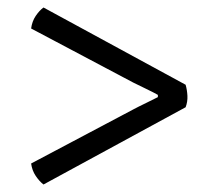

<svg xmlns="http://www.w3.org/2000/svg" viewBox="-20 -566 570 512"><path d="M96 -74Q85 -82.5 75.2 -97Q65.5 -111.5 63 -130L335 -274Q348 -281 369.8 -291.5Q391.5 -302 401 -307V-313Q391.5 -318.5 369.8 -329Q348 -339.5 335 -346L63 -490Q65.5 -509 75.2 -523.5Q85 -538 96 -546L475 -340Q479 -326 479.8 -310.2Q480.5 -294.5 475 -280Z"/></svg>

Font: Signika Negative Light
Style: Regular
Weight: 300
Designer: Anna Giedry
Foundry: Anna Giedry
Version: Version 2.001